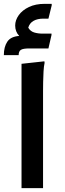

<svg xmlns="http://www.w3.org/2000/svg" viewBox="-20 -979 336 999"><path d="M92 -647 211 -660 212 -652Q208 -634 206.5 -607Q205 -580 204.5 -552Q204 -524 204 -504V0H92ZM59 -846Q59 -874 77.5 -900Q96 -926 130.5 -942.5Q165 -959 213 -959H249V-951L232 -882H205Q175 -882 154.5 -870.5Q134 -859 127 -835Q138 -816 158 -810Q178 -804 202 -804H248V-797L232 -727H133Q100 -727 88.5 -719.5Q77 -712 77 -692H0Q0 -735 18 -762Q36 -789 80 -792Q59 -814 59 -846Z"/></svg>

Font: Kufam Medium
Style: Regular
Weight: 500
Designer: Wael Morcos, Artur Schmal
Foundry: Original Type
Version: Version 1.300; ttfautohint (v1.8.3)